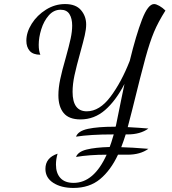

<svg xmlns="http://www.w3.org/2000/svg" viewBox="-20 -740 850 947"><path d="M204 93Q204 38 264 18Q256 45 256 72Q256 114 278 138Q300 162 343 162Q443 162 506 23Q421 23 355 34Q365 8 407.5 -2.5Q450 -13 521 -15Q528 -32 541 -77H536Q426 -77 355 -66Q365 -94 414 -104.5Q463 -115 544 -115H550L552 -121Q555 -134 568 -200Q573 -225 579.5 -256.5Q586 -288 594 -326Q551 -243 498 -197Q445 -151 377 -151Q320 -151 294 -182.5Q268 -214 268 -270Q268 -306 277 -349Q286 -392 304 -454Q321 -515 328.5 -550Q336 -585 336 -614Q336 -649 322.5 -670.5Q309 -692 279 -692Q245 -692 220.5 -664Q196 -636 183.5 -595.5Q171 -555 171 -519Q171 -489 179 -470Q143 -470 126.5 -489Q110 -508 110 -539Q110 -581 136.5 -623Q163 -665 207 -692.5Q251 -720 301 -720Q354 -720 379.5 -690Q405 -660 405 -619Q405 -596 398 -565.5Q391 -535 376 -481Q357 -413 347.5 -369Q338 -325 338 -287Q338 -191 408 -191Q471 -191 525 -263Q579 -335 620 -440Q651 -567 680.5 -643.5Q710 -720 740 -720Q750 -720 766 -711Q782 -702 796 -688Q760 -631 739.5 -582Q719 -533 697.5 -455Q676 -377 631 -194L624 -167Q620 -149 610 -113Q668 -110 712 -106Q672 -77 609 -77H600Q590 -45 578 -14Q626 -13 712 -6Q672 23 609 23H562Q526 100 473.5 143.5Q421 187 342 187Q282 187 243 162Q204 137 204 93Z"/></svg>

Font: Dancing Script
Style: Regular
Weight: 400
Designer: Pablo Impallari
Foundry: Pablo Impallari
Version: Version 2.000